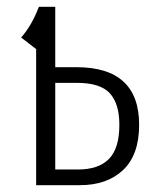

<svg xmlns="http://www.w3.org/2000/svg" viewBox="-20 -543 457 563"><path d="M388 -177Q388 -89 341 -44.5Q294 0 214 0H86V-399L42 -433Q73 -468 94 -523H142V-346H204Q388 -346 388 -177ZM330 -177Q330 -239 302 -269.5Q274 -300 206 -300H142V-46H209Q269 -46 299.5 -77Q330 -108 330 -177Z"/></svg>

Font: Fira Sans Extra Condensed Light
Style: Regular
Weight: 300
Width: 1
Designer: Carrois Corporate & Edenspiekermann AG
Foundry: Carrois Corporate GbR & Edenspiekermann AG
Version: Version 4.203